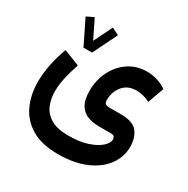

<svg xmlns="http://www.w3.org/2000/svg" viewBox="-172 -681 1062 1082"><g transform="rotate(30 359.0 -140.0)"><path d="M170.4 -345.7 92.8 -503.9 139.2 -526.4 198.2 -406.2 257.3 -526.4 303.7 -503.9 226.1 -345.7ZM343.8 246.1Q238.8 246.1 172.4 206.5Q106 167 75 99.6Q43.9 32.2 43.9 -50.8Q43.9 -106.4 55.9 -165.8Q67.9 -225.1 89.8 -283.2L192.9 -242.7Q176.3 -193.8 165 -145.3Q153.8 -96.7 153.8 -53.2Q153.8 -3.9 171.1 36.9Q188.5 77.6 230 102.1Q271.5 126.5 343.8 126.5Q416 126.5 467.3 109.4Q518.6 92.3 545.9 67.4Q573.2 42.5 573.2 20Q573.2 10.3 567.4 2.7Q561.5 -4.9 545.9 -4.9H466.8Q427.7 -4.9 394.5 -17.1Q361.3 -29.3 341.3 -61.8Q321.3 -94.2 321.3 -154.8Q321.3 -221.2 349.4 -278.8Q377.4 -336.4 429 -372.3Q480.5 -408.2 550.8 -408.2Q582.5 -408.2 615.2 -398.7Q647.9 -389.2 677.2 -368.7L639.2 -263.2Q615.2 -275.9 593.3 -281Q571.3 -286.1 551.3 -286.1Q495.1 -286.1 463.4 -248.3Q431.6 -210.4 431.6 -154.8Q431.6 -138.2 440.4 -132.1Q449.2 -126 467.8 -126H543Q620.6 -126 649.4 -88.1Q678.2 -50.3 678.2 7.8Q678.2 71.8 639.4 126Q600.6 180.2 525.9 213.1Q451.2 246.1 343.8 246.1Z"/></g></svg>

Font: Vazirmatn FD NL SemiBold
Style: Regular
Weight: 600
Designer: Saber Rastikerdar
Foundry: Saber Rastikerdar
Version: Version 33.003